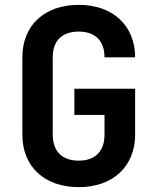

<svg xmlns="http://www.w3.org/2000/svg" viewBox="-20 -760 640 790"><path d="M304 10C444 10 536 -75 536 -206V-395H286V-287H410V-206C410 -137 371 -99 304 -99C236 -99 197 -137 197 -206V-525C197 -593 236 -630 304 -630C371 -630 410 -593 410 -524H536C536 -655 444 -740 304 -740C163 -740 72 -656 72 -524V-206C72 -74 163 10 304 10Z"/></svg>

Font: JetBrains Mono
Style: Bold
Weight: 558
Monospace: yes
Designer: Philipp Nurullin, Konstantin Bulenkov
Foundry: JetBrains
Version: Version 2.305